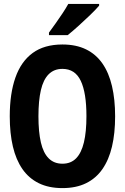

<svg xmlns="http://www.w3.org/2000/svg" viewBox="-20 -954 640 984"><path d="M300 10Q230 10 179 -15Q128 -40 95 -87.5Q62 -135 46 -203Q30 -271 30 -358Q30 -474 59 -556.5Q88 -639 147.5 -682.5Q207 -726 300 -726Q370 -726 421 -701Q472 -676 505 -628.5Q538 -581 554 -512.5Q570 -444 570 -358Q570 -271 554 -203Q538 -135 505 -87.5Q472 -40 421 -15Q370 10 300 10ZM300 -115Q343 -115 370 -142.5Q397 -170 410 -224Q423 -278 423 -359Q423 -478 394 -539.5Q365 -601 300 -601Q257 -601 229.5 -573.5Q202 -546 189.5 -492Q177 -438 177 -358Q177 -278 189.5 -224Q202 -170 229.5 -142.5Q257 -115 300 -115ZM231 -787Q248 -810 266 -835.5Q284 -861 301 -886.5Q318 -912 330 -934H488V-925Q472 -906 443 -878Q414 -850 383 -822Q352 -794 327 -774H231Z"/></svg>

Font: Noto Sans Mono
Style: Bold
Weight: 700
Designer: Monotype Design Team
Foundry: Monotype Imaging Inc.
Version: Version 2.014